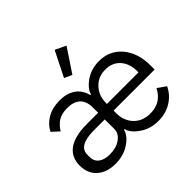

<svg xmlns="http://www.w3.org/2000/svg" viewBox="-181 -997 1227 1227"><g transform="rotate(-45 432.0 -383.5)"><path d="M259.8 -237.8H366.2V-149.9Q366.2 -110.8 327.1 -83Q289.6 -56.2 231 -56.2Q182.6 -56.2 155.3 -77.1Q127.9 -98.1 127.9 -136.2V-157.2Q127.9 -195.8 159.9 -215.8Q191.9 -235.8 259.8 -237.8ZM731 -297.9H445.8V-305.2Q445.8 -372.1 487.8 -417Q528.8 -460.9 594.2 -460.9Q656.2 -460.9 693.6 -419.4Q731 -377.9 731 -309.1ZM599.1 -58.1Q528.8 -58.1 486.8 -103Q445.8 -147 445.8 -213.9V-237.8H816.9V-275.9Q816.9 -386.7 758.8 -457Q699.2 -527.8 603 -527.8Q531.2 -527.8 475.1 -487.8Q451.2 -470.2 436 -450.4Q420.9 -430.7 417 -413.1H411.1Q400.4 -456.5 371.1 -485.8Q325.7 -527.8 249 -527.8Q181.2 -527.8 133.8 -499.5Q86.4 -471.2 64.9 -426.8L112.8 -382.8Q135.7 -420.9 167.2 -439.9Q198.7 -459 247.1 -459Q306.2 -459 336.2 -430.2Q366.2 -401.4 366.2 -346.2V-297.9H264.2Q154.8 -297.9 99.4 -257.8Q43.9 -217.8 43.9 -142.1Q43.9 -70.8 90.3 -29.3Q136.7 12.2 214.8 12.2Q293.5 12.2 350.1 -29.8Q373.5 -46.4 388.2 -66.4Q402.8 -86.4 405.8 -104H412.1Q416 -85.9 431.6 -65.7Q447.3 -45.4 471.2 -28.8Q526.4 12.2 603 12.2Q668.9 12.2 720.7 -19.8Q772.5 -51.8 797.9 -106L741.2 -146Q698.2 -58.1 599.1 -58.1ZM420.9 -585 526.9 -744.1 454.1 -778.8 369.1 -608.9Z"/></g></svg>

Font: Plexus Sans
Style: Regular
Weight: 400
Version: Version 2.001;PS 002.001;hotconv 1.0.70;makeotf.lib2.5.58329